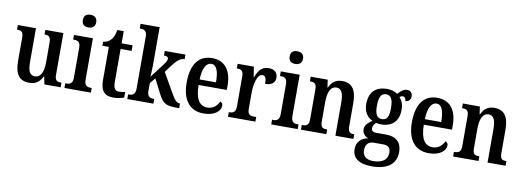

<svg xmlns="http://www.w3.org/2000/svg" viewBox="-71 -1217 5208 1910"><g transform="rotate(10 2532.5 -262.5)"><path d="M230 10C290 10 333 -12 363 -77H368L384 0H548V-47H542C507 -47 481 -54 481 -113V-536H299V-489H303C337 -489 362 -481 362 -420V-221C362 -126 337 -63 276 -63C219 -63 204 -111 204 -202V-536H21V-489H25C65 -489 85 -478 85 -420V-187C85 -51 131 10 230 10Z M716 -634C753 -634 784 -652 784 -698C784 -745 753 -762 716 -762C677 -762 649 -745 649 -698C649 -652 677 -634 716 -634ZM586 0H853V-47H843C805 -47 779 -59 779 -120V-536H588V-489H599C635 -489 661 -477 661 -420V-117C661 -59 634 -47 596 -47H586Z M1081 10C1131 10 1170 -2 1188 -10V-66C1169 -61 1150 -58 1126 -58C1085 -58 1069 -85 1069 -151V-479H1180V-536H1069V-659H1004C995 -609 983 -581 965 -561C948 -539 921 -523 885 -520V-479H950V-147C950 -30 995 10 1081 10Z M1221 0H1485V-47H1477C1449 -47 1414 -55 1414 -113V-195L1460 -251L1536 -103C1583 -13 1613 0 1733 0H1745V-47H1742C1710 -47 1686 -77 1655 -132L1541 -331L1593 -401C1637 -460 1674 -490 1714 -490V-536H1505V-490C1533 -490 1549 -482 1549 -465C1549 -453 1544 -434 1516 -399L1409 -258C1410 -266 1414 -341 1414 -376V-760H1221V-713H1231C1258 -713 1294 -705 1294 -648V-116C1294 -55 1259 -47 1231 -47H1221Z M1992 10C2112 10 2163 -51 2163 -98C2163 -118 2151 -131 2136 -136C2116 -92 2079 -55 2019 -55C1939 -55 1897 -119 1895 -261H2180V-306C2180 -464 2105 -548 1983 -548C1850 -548 1774 -452 1774 -264C1774 -91 1850 10 1992 10ZM2061 -317H1896C1899 -428 1931 -490 1985 -490C2040 -490 2061 -422 2061 -317Z M2238 0H2515V-47H2490C2454 -47 2428 -55 2428 -114V-275C2428 -360 2451 -468 2503 -468C2536 -468 2545 -442 2545 -387C2611 -387 2645 -414 2645 -465C2645 -514 2617 -547 2554 -547C2484 -547 2451 -502 2425 -434H2421L2405 -536H2241V-489H2244C2282 -489 2308 -480 2308 -421V-119C2308 -56 2280 -47 2241 -47H2238Z M2805 -634C2842 -634 2873 -652 2873 -698C2873 -745 2842 -762 2805 -762C2766 -762 2738 -745 2738 -698C2738 -652 2766 -634 2805 -634ZM2675 0H2942V-47H2932C2894 -47 2868 -59 2868 -120V-536H2677V-489H2688C2724 -489 2750 -477 2750 -420V-117C2750 -59 2723 -47 2685 -47H2675Z M2975 0H3232V-47H3228C3189 -47 3165 -55 3165 -113V-315C3165 -398 3186 -474 3251 -474C3305 -474 3323 -423 3323 -338V0H3505V-47H3501C3462 -47 3442 -56 3442 -118V-352C3442 -489 3391 -548 3299 -548C3233 -548 3194 -521 3166 -459H3162L3151 -536H2979V-489H2984C3021 -489 3047 -480 3047 -422V-118C3047 -56 3020 -47 2981 -47H2975Z M3731 237C3898 237 3976 165 3976 49C3976 -38 3928 -99 3816 -99H3719C3687 -99 3669 -110 3669 -138C3669 -164 3686 -185 3701 -196C3712 -192 3738 -190 3751 -190C3871 -190 3927 -264 3927 -367C3927 -427 3908 -463 3884 -490C3894 -497 3903 -503 3918 -503C3934 -503 3948 -486 3948 -461C3987 -461 4002 -488 4002 -518C4002 -548 3984 -573 3947 -573C3905 -573 3877 -539 3856 -517C3830 -535 3796 -548 3751 -548C3629 -548 3570 -479 3570 -363C3570 -289 3607 -232 3661 -210C3618 -183 3588 -154 3588 -112C3588 -67 3619 -44 3648 -31C3585 -21 3534 22 3534 96C3534 186 3599 237 3731 237ZM3749 -243C3697 -243 3678 -286 3678 -364C3678 -446 3696 -494 3749 -494C3803 -494 3820 -448 3820 -365C3820 -285 3804 -243 3749 -243ZM3733 183C3663 183 3628 147 3628 92C3628 21 3672 2 3710 2H3806C3855 2 3881 23 3881 73C3881 137 3839 183 3733 183Z M4267 10C4387 10 4438 -51 4438 -98C4438 -118 4426 -131 4411 -136C4391 -92 4354 -55 4294 -55C4214 -55 4172 -119 4170 -261H4455V-306C4455 -464 4380 -548 4258 -548C4125 -548 4049 -452 4049 -264C4049 -91 4125 10 4267 10ZM4336 -317H4171C4174 -428 4206 -490 4260 -490C4315 -490 4336 -422 4336 -317Z M4512 0H4769V-47H4765C4726 -47 4702 -55 4702 -113V-315C4702 -398 4723 -474 4788 -474C4842 -474 4860 -423 4860 -338V0H5042V-47H5038C4999 -47 4979 -56 4979 -118V-352C4979 -489 4928 -548 4836 -548C4770 -548 4731 -521 4703 -459H4699L4688 -536H4516V-489H4521C4558 -489 4584 -480 4584 -422V-118C4584 -56 4557 -47 4518 -47H4512Z"/></g></svg>

Font: Noto Serif Sinhala Condensed SemiBold
Style: Regular
Weight: 600
Width: 3
Designer: Jelle Bosma - Monotype Design Team
Foundry: Monotype Imaging Inc.
Version: Version 2.007